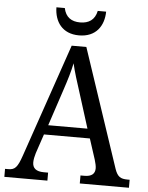

<svg xmlns="http://www.w3.org/2000/svg" viewBox="-60 -955 775 1004"><g transform="rotate(5 327.5 -453.5)"><path d="M325 -771C414 -771 455 -832 456 -907H412C402 -859 370 -839 325 -839C280 -839 249 -859 239 -907H195C196 -832 237 -771 325 -771ZM1 0H227V-42H205C164 -42 145 -58 145 -89C145 -103 149 -122 154 -138L188 -239H429L464 -131C469 -114 473 -98 473 -86C473 -57 455 -42 418 -42H397V0H655V-42H644C607 -42 591 -52 577 -92L369 -714H292L88 -120C66 -56 53 -42 18 -42H1ZM206 -289 269 -479C288 -536 301 -579 310 -623C320 -579 336 -529 355 -470L412 -289Z"/></g></svg>

Font: Noto Serif Thai SemiCondensed
Style: Regular
Weight: 400
Width: 4
Designer: Monotype Design Team
Foundry: Monotype Imaging Inc.
Version: Version 2.002